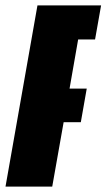

<svg xmlns="http://www.w3.org/2000/svg" viewBox="-64 -695 396 715"><path d="M-43.5 0 75.5 -675H312.5L290 -548H227L195 -365H259L237 -240H173L130.5 0Z"/></svg>

Font: Anybody UltraCondensed Black
Style: Italic
Weight: 900
Width: 1
Italic angle: -10°
Designer: Tyler Finck
Foundry: Etcetera Type Company
Version: Version 1.010; ttfautohint (v1.8.3) -l 8 -r 50 -G 200 -x 14 